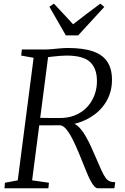

<svg xmlns="http://www.w3.org/2000/svg" viewBox="-20 -1008 671 1028"><path d="M4 0 6.5 -29.5 75 -42.5 160 -698.5 93.5 -710.5 97 -743H215.5Q236.5 -743 257.8 -745Q279 -747 300.8 -749Q322.5 -751 344.5 -751Q426 -751 477.8 -733Q529.5 -715 554.2 -678Q579 -641 579.5 -584Q580.5 -522 552.8 -471Q525 -420 473.2 -385.8Q421.5 -351.5 351 -339L360 -347.5Q381.5 -349 401.8 -328.5Q422 -308 439.5 -277.2Q457 -246.5 470.5 -215.8Q484 -185 492.5 -166Q510.5 -124 522.5 -97.5Q534.5 -71 544.5 -57Q554.5 -43 566.5 -37.8Q578.5 -32.5 597 -32.5L592.5 0H503.5Q495.5 0 486 -9.2Q476.5 -18.5 464.2 -41.5Q452 -64.5 436 -105.5Q419 -148 402 -189Q385 -230 368 -263.5Q351 -297 334 -317Q317 -337 300.5 -337.5Q298.5 -337.5 283.2 -337.2Q268 -337 247.2 -337Q226.5 -337 206.8 -337Q187 -337 175.5 -337L182.5 -377Q193.5 -377 213.2 -376.8Q233 -376.5 254.8 -376.2Q276.5 -376 293.5 -376.2Q310.5 -376.5 315.5 -376.5Q358.5 -379 393 -395.8Q427.5 -412.5 451.2 -440.2Q475 -468 487.5 -503.5Q500 -539 499 -578.5Q498 -643.5 461.2 -677Q424.5 -710.5 335 -710.5Q324 -710.5 300.2 -708.8Q276.5 -707 253.5 -704.2Q230.5 -701.5 221.5 -699L241 -729.5L152 -42.5L242 -29.5L239 0ZM332.5 -818.5 244.5 -972 268.5 -988.5Q294 -961 319.8 -933.8Q345.5 -906.5 371.5 -878Q405.5 -905 441.8 -932.2Q478 -959.5 517 -988.5L538.5 -971L398.5 -818.5Z"/></svg>

Font: Merriweather 60pt Light
Style: Italic
Weight: 300
Italic angle: -7.8°
Version: Version 2.101